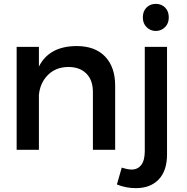

<svg xmlns="http://www.w3.org/2000/svg" viewBox="-20 -774 967 992"><path d="M523 -482C488 -518 439 -536 377 -536C282 -536 217 -501 181 -430V-532H66V0H181V-283C185 -326 201 -360 228 -387C255 -414 289 -427 332 -428C372 -428 403 -417 426 -394C449 -371 460 -339 460 -299V0H575V-331C575 -395 558 -445 523 -482ZM656 102C640 101 624 97 609 92L584 179C615 192 648 198 682 198C733 198 772 183 801 152C829 122 843 79 843 24V-532H728V7C728 38 722 62 710 78C697 95 679 103 656 102ZM833 -735C820 -748 804 -754 785 -754C766 -754 750 -748 737 -735C724 -722 718 -705 718 -684C718 -664 724 -647 737 -634C750 -621 766 -614 785 -614C804 -614 820 -621 833 -634C846 -647 852 -664 852 -684C852 -705 846 -722 833 -735Z"/></svg>

Font: Argentum Sans
Style: Regular
Weight: 400
Designer: Julieta Ulanovsky
Foundry: Julieta Ulanovsky
Version: Version 5.001;March 29, 2019;FontCreator 11.5.0.2425 64-bit